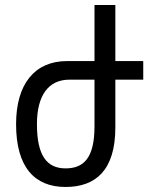

<svg xmlns="http://www.w3.org/2000/svg" viewBox="-20 -734 603 764"><path d="M256 -417H356V-231C356 -104 312 -64 241 -64C167 -64 127 -114 127 -240C127 -356 174 -417 256 -417ZM247 -491C119 -491 44 -401 44 -240C44 -68 118 10 241 10C360 10 439 -56 439 -227V-417H550V-491H439V-714H356V-491Z"/></svg>

Font: Noto Sans Armenian ExtraCondensed
Style: Regular
Weight: 400
Width: 2
Designer: Monotype Design Team
Foundry: Monotype Imaging Inc.
Version: Version 2.008